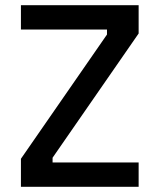

<svg xmlns="http://www.w3.org/2000/svg" viewBox="-20 -714 610 734"><path d="M60 -601V-694H510V-586L181 -111V-93H510V0H60V-107L389 -582V-601Z"/></svg>

Font: TypoPRO Titillium Text
Style: 600 wt
Weight: 600
Designer: Accademia di Belle Arti di Urbino and others
Foundry: Accademia di Belle Arti di Urbino and others.
Version: Version 25.000